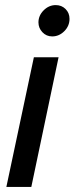

<svg xmlns="http://www.w3.org/2000/svg" viewBox="-20 -734 293 754"><path d="M185 -591Q162 -591 146.5 -607.5Q131 -624 131 -646Q131 -673 151.5 -693.5Q172 -714 199 -714Q222 -714 237.5 -698.5Q253 -683 253 -660Q253 -632 232.5 -611.5Q212 -591 185 -591ZM5 0 113 -509H210L103 0Z"/></svg>

Font: Red Hat Display Medium
Style: Italic
Weight: 500
Italic angle: -12°
Designer: Pentagram, MCKL
Foundry: Pentagram, MCKL
Version: Version 1.023; ttfautohint (v1.8.3)